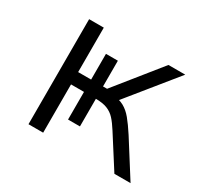

<svg xmlns="http://www.w3.org/2000/svg" viewBox="-111 -638 821 782"><g transform="rotate(30 300.0 -247.0)"><path d="M102 0V-494H171V-285H232V-406H288V-285H307L475 -494H554L362 -257L338 -276Q371 -273 393 -261Q415 -249 434 -226Q453 -203 477 -166L582 0H506L411 -149Q394 -176 378.5 -193Q363 -210 341.5 -218.5Q320 -227 285 -227H277L288 -247V-97H232V-227H171V0Z"/></g></svg>

Font: Nunito Sans 7pt Light
Style: Regular
Weight: 300
Designer: Vernon Adams
Foundry: Vernon Adams
Version: Version 3.101;gftools[0.9.27]